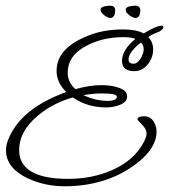

<svg xmlns="http://www.w3.org/2000/svg" viewBox="-20 -592 592 672"><path d="M208 60Q136 60 77 32Q1 -4 1 -66Q1 -81 6 -96Q46 -210 212 -270Q178 -303 178 -344Q178 -421 281 -464Q338 -489 410 -489Q457 -489 483 -475Q527 -502 546 -502Q552 -502 552 -498Q552 -489 535 -480Q528 -478 522 -475Q516 -472 509 -469L499 -462Q516 -445 516 -419Q516 -390 497 -366.5Q478 -343 450 -343Q407 -343 407 -379Q407 -417 454 -456Q438 -462 412 -462Q342 -462 287 -434Q217 -400 217 -337Q217 -304 244 -280Q294 -294 333 -294Q367 -294 389 -287Q425 -277 425 -255Q425 -234 397 -224Q375 -216 352 -216Q285 -216 235 -251Q164 -231 111 -186Q47 -132 47 -67Q47 34 219 34Q302 34 371 4Q450 -30 484 -96Q493 -113 493 -125Q493 -140 477 -156Q461 -172 461 -174Q461 -185 485 -185Q505 -185 516.5 -168.5Q528 -152 528 -131Q528 -77 466 -26Q415 15 355 36Q285 60 208 60ZM447 -369Q461 -369 472 -387Q483 -405 483 -420Q483 -434 473 -443Q430 -409 430 -384Q430 -369 447 -369ZM357 -239Q389 -239 389 -254Q389 -265 336 -265Q307 -265 272 -259Q314 -239 357 -239ZM453 -529Q449 -529 440 -534Q431 -539 429 -542Q422 -548 421 -552Q420 -556 420 -559Q420 -562 422 -564Q427 -569 437 -570.5Q447 -572 453 -572Q471 -572 471 -556Q471 -529 453 -529ZM365 -529Q361 -529 352 -534Q343 -539 341 -542Q334 -548 333 -552Q332 -556 332 -559Q332 -562 334 -564Q339 -569 349 -570.5Q359 -572 365 -572Q383 -572 383 -556Q383 -529 365 -529Z"/></svg>

Font: Petemoss
Style: Regular
Weight: 400
Designer: Robert E. Leuschke
Foundry: Robert E. Leuschke
Version: Version 1.010; ttfautohint (v1.8.3)